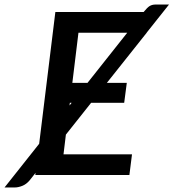

<svg xmlns="http://www.w3.org/2000/svg" viewBox="-109 -773 766 848"><path d="M453 -628.5H237.5L210.5 -407H277.5ZM207.5 -319H199.5L198 -307ZM363 -407H451L439.5 -319H293.5L182 -178.5L171.5 -91.5H474L462.5 0H47L48 -9.5L21.5 24Q7 41 -10.8 48Q-28.5 55 -44.5 55H-89L64 -138L135.5 -720H525.5L528.5 -723.5Q535 -731.5 540.5 -737Q546 -742.5 551.5 -746Q557 -749.5 563.5 -751.2Q570 -753 579.5 -753H637.5L539 -629V-628.5Z"/></svg>

Font: Lato SemiBold
Style: Italic
Weight: 600
Italic angle: -7°
Designer: Lukasz Dziedzic with Adam Twardoch and Botio Nikoltchev
Foundry: tyPoland Lukasz Dziedzic
Version: Version 2.015; 2015-08-06; http://www.latofonts.com/